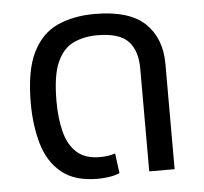

<svg xmlns="http://www.w3.org/2000/svg" viewBox="-45 -605 706 663"><g transform="rotate(-5 308.0 -274.0)"><path d="M268 10Q188 10 142.5 -27.5Q97 -65 78.5 -129Q60 -193 60 -270Q60 -383 91 -445.5Q122 -508 177.5 -533Q233 -558 306 -558Q426 -558 480.5 -506Q535 -454 535 -365V0H447V-357Q447 -419 416 -451.5Q385 -484 309 -484Q263 -484 226.5 -467Q190 -450 169.5 -404Q149 -358 149 -269Q149 -211 160.5 -164.5Q172 -118 201 -91Q230 -64 282 -64Q297 -64 310 -66Q323 -68 335 -72L344 -3Q328 4 307.5 7Q287 10 268 10Z"/></g></svg>

Font: Go Noto Current
Style: Regular
Weight: 400
Designer: Monotype Design Team
Foundry: Monotype Imaging Inc.
Version: Version 2.007; ttfautohint (v1.8) -l 8 -r 50 -G 200 -x 14 -D